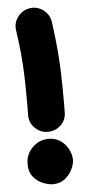

<svg xmlns="http://www.w3.org/2000/svg" viewBox="-56 -781 403 876"><g transform="rotate(-5 145.0 -343.0)"><path d="M115.7 -747.6Q149.9 -752.4 177.5 -731.2Q205.1 -710 210 -675.8Q219.2 -608.9 224.1 -555.4Q229 -502 231 -447Q232.9 -392.1 232.9 -320.8Q232.9 -306.6 232.9 -291Q232.9 -275.4 232.4 -259.3Q231.9 -225.1 207.5 -201.9Q183.1 -178.7 148.4 -178.7Q113.8 -178.7 89.1 -203.4Q64.5 -228 64.9 -262.2Q65.4 -276.9 65.4 -291.7Q65.4 -306.6 65.4 -320.8Q65.4 -390.6 63.7 -442.1Q62 -493.7 57.4 -542.7Q52.7 -591.8 43.9 -653.3Q39.1 -687.5 60.3 -715.1Q81.5 -742.7 115.7 -747.6ZM251 -41.5Q251 -22.5 239.5 1.7Q228 25.9 205.8 43.7Q183.6 61.5 150.4 61.5Q132.3 61.5 106.9 52Q81.5 42.5 62.3 20Q43 -2.4 43 -41Q43 -84.5 74 -115.5Q105 -146.5 148.4 -146.5Q180.7 -146.5 203.6 -129.9Q226.6 -113.3 238.8 -88.9Q251 -64.5 251 -41.5Z"/></g></svg>

Font: Mikhak Black
Style: Regular
Weight: 900
Designer: Amin Abedi
Version: Version 3.3